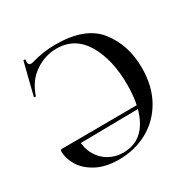

<svg xmlns="http://www.w3.org/2000/svg" viewBox="-150 -791 938 946"><g transform="rotate(-30 319.5 -318.0)"><path d="M38 -163Q38 -170 40.5 -172.5Q43 -175 49 -175H141Q141 -125 162 -87Q183 -49 219.5 -28Q256 -7 301 -7Q390 -7 437 -81.5Q484 -156 484 -288Q484 -432 429 -524Q374 -616 270 -616Q204 -616 147 -577Q90 -538 66 -465Q65 -461 59 -462.5Q53 -464 55 -466L100 -645Q101 -649 106.5 -648Q112 -647 111 -644Q110 -640 110 -633Q110 -614 126 -614Q133 -614 138 -616Q206 -636 275 -636Q445 -636 516.5 -545Q588 -454 588 -324Q588 -220 545 -144Q502 -68 428.5 -28Q355 12 266 12Q189 12 137.5 -16Q86 -44 62 -84.5Q38 -125 38 -163ZM522 -158 129 -153V-175L521 -177Z"/></g></svg>

Font: Cormorant SC SemiBold
Style: Regular
Weight: 600
Designer: Christian Thalmann (Catharsis Fonts)
Foundry: Catharsis Fonts
Version: Version 4.000